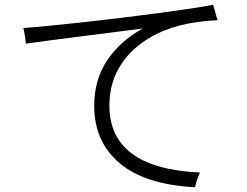

<svg xmlns="http://www.w3.org/2000/svg" viewBox="-20 -783 1040 809"><path d="M802 6Q591 -5 484 -95.5Q377 -186 377 -337Q377 -448 432 -529.5Q487 -611 582 -663Q513 -654 441.5 -645Q370 -636 303 -627.5Q236 -619 180.5 -611.5Q125 -604 89 -599Q89 -604 87 -618Q85 -632 82.5 -646.5Q80 -661 78 -665Q122 -668 188 -674.5Q254 -681 332.5 -689.5Q411 -698 492.5 -708Q574 -718 649 -728Q724 -738 784 -747Q844 -756 878 -763Q880 -758 883.5 -744.5Q887 -731 891 -717Q895 -703 897 -698Q879 -697 860 -695.5Q841 -694 813 -690Q738 -681 670.5 -653.5Q603 -626 551.5 -581.5Q500 -537 470.5 -476Q441 -415 441 -337Q441 -207 535.5 -136Q630 -65 823 -56Q820 -51 815 -38Q810 -25 806.5 -12.5Q803 0 802 6Z"/></svg>

Font: Zen Kaku Gothic Antique
Style: Regular
Weight: 400
Designer: Yoshimichi Ohira
Foundry: Positype
Version: Version 1.001